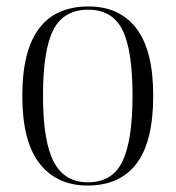

<svg xmlns="http://www.w3.org/2000/svg" viewBox="-20 -564 543 594"><path d="M251 10Q156 10 102.5 -58Q49 -126 49 -268Q49 -544 254 -544Q350 -544 402 -476Q454 -408 454 -268Q454 -126 402.5 -58Q351 10 251 10ZM252 0Q328 0 359 -65Q390 -130 390 -268Q390 -410 358.5 -472Q327 -534 253 -534Q177 -534 145 -471.5Q113 -409 113 -268Q113 -128 146 -64Q179 0 252 0Z"/></svg>

Font: Noto Serif Display SemiCondensed Light
Style: Regular
Weight: 300
Width: 4
Designer: Monotype Design Team
Foundry: Monotype Imaging Inc.
Version: Version 2.009